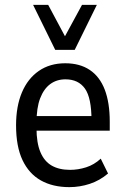

<svg xmlns="http://www.w3.org/2000/svg" viewBox="-20 -760 514 789"><path d="M265 9Q197 9 148 -18.5Q99 -46 72.5 -102Q46 -158 46 -245Q46 -323 70 -380Q94 -437 139.5 -468.5Q185 -500 248 -500Q308 -500 349 -472.5Q390 -445 410.5 -391.5Q431 -338 431 -260V-223H114V-283H370L356 -266Q356 -358 329 -396Q302 -434 249 -434Q213 -434 186.5 -414.5Q160 -395 145 -356Q130 -317 130 -255V-234Q130 -173 146 -135Q162 -97 192.5 -79.5Q223 -62 268 -62Q301 -62 334 -72.5Q367 -83 394 -108L424 -47Q390 -18 349 -4.5Q308 9 265 9ZM207 -555 116 -740H178L247 -611L317 -740H378L287 -555Z"/></svg>

Font: Nunito Sans 10pt Condensed Medium
Style: Regular
Weight: 500
Width: 3
Designer: Vernon Adams
Foundry: Vernon Adams
Version: Version 3.101;gftools[0.9.27]